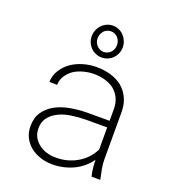

<svg xmlns="http://www.w3.org/2000/svg" viewBox="-140 -872 880 986"><g transform="rotate(20 300.0 -379.0)"><path d="M470.2 0H517.1L516.6 -5.4Q510.7 -30.8 506.1 -56.4Q501.5 -82 501.5 -108.9V-368.7Q500.5 -410.6 484.9 -442.6Q469.2 -474.6 442.9 -496.1Q416 -517.1 380.1 -527.6Q344.2 -538.1 303.7 -538.1Q265.1 -538.1 229.2 -527.3Q193.4 -516.6 165.5 -497.1Q137.2 -476.6 119.4 -448Q101.6 -419.4 100.1 -383.3L142.6 -382.8Q143.6 -411.6 158.2 -433.6Q172.9 -455.6 194.8 -470.7Q217.3 -484.9 245.6 -492.4Q273.9 -500 302.2 -500Q334.5 -500 362.8 -491.9Q391.1 -483.9 412.6 -467.8Q433.1 -451.2 445.6 -426.8Q458 -402.3 459 -369.6V-301.3H336.4Q289.6 -300.8 244.9 -292.7Q200.2 -284.7 165 -265.6Q129.4 -246.1 107.9 -214.8Q86.4 -183.6 86.4 -137.2Q86.4 -102.5 100.3 -75.4Q114.3 -48.3 137.7 -29.3Q161.1 -10.7 192.4 -0.5Q223.6 9.8 257.8 9.8Q289.1 9.8 318.1 3.2Q347.2 -3.4 373 -15.6Q398.9 -27.8 420.9 -46.4Q442.9 -64.9 459.5 -88.4Q460 -65.4 462.2 -43.5Q464.4 -21.5 470.2 0ZM261.2 -29.3Q235.8 -29.3 211.9 -36.6Q188 -43.9 169.9 -58.1Q151.4 -72.3 140.1 -92.5Q128.9 -112.8 128.9 -138.7Q128.4 -172.9 144.3 -195.8Q160.2 -218.8 186.5 -233.4Q217.3 -251.5 258.5 -258.1Q299.8 -264.6 341.3 -265.1H459V-144.5Q445.8 -117.2 425.5 -95.7Q405.3 -74.2 379.9 -59.6Q354 -44.4 324 -36.6Q293.9 -28.8 261.2 -29.3ZM224.1 -678.7Q224.1 -660.6 230.7 -645Q237.3 -629.4 249 -617.7Q259.8 -606.4 275.4 -599.6Q291 -592.8 309.1 -592.8Q326.7 -592.8 342.3 -599.6Q357.9 -606.4 369.1 -617.7Q380.4 -629.4 387 -645Q393.6 -660.6 393.6 -678.7Q393.6 -696.3 387 -712.2Q380.4 -728 369.1 -740.2Q357.9 -752.4 342.3 -759.5Q326.7 -766.6 309.1 -766.6Q291 -766.6 275.4 -759.5Q259.8 -752.4 248.5 -740.2Q236.8 -728 230.5 -712.2Q224.1 -696.3 224.1 -678.7ZM255.9 -678.7Q255.9 -690.4 260 -700.7Q264.2 -710.9 271 -719.2Q277.8 -726.6 287.6 -731.2Q297.4 -735.8 309.1 -735.8Q320.8 -735.8 330.3 -731.2Q339.8 -726.6 347.2 -719.2Q354 -710.9 357.9 -700.7Q361.8 -690.4 361.8 -678.7Q361.8 -667.5 357.9 -657.5Q354 -647.5 347.2 -639.6Q339.8 -632.3 330.1 -627.7Q320.3 -623 309.1 -623Q297.4 -623 287.8 -627.7Q278.3 -632.3 271.5 -639.6Q264.2 -647.5 260 -657.5Q255.9 -667.5 255.9 -678.7Z"/></g></svg>

Font: Roboto Mono ExtraLight
Style: Regular
Weight: 250
Monospace: yes
Designer: Google
Version: Version 3.000